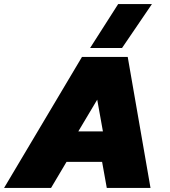

<svg xmlns="http://www.w3.org/2000/svg" viewBox="-57 -924 837 944"><path d="M386 -688 524 -904H690L543 -688ZM-37 0 346 -644H571L683 0H468L445 -128H270L194 0ZM328 -278H449L421 -434Z"/></svg>

Font: Kanit ExtraBold
Style: Italic
Weight: 800
Italic angle: -12°
Designer: Katatrad Team
Foundry: CadsonDemak
Version: Version 2.000; ttfautohint (v1.8.3)